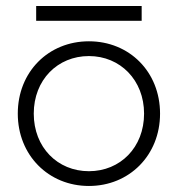

<svg xmlns="http://www.w3.org/2000/svg" viewBox="-20 -607 590 637"><path d="M100 -538H450V-587H100ZM39 -230C39 -92 141 10 275 10C409 10 511 -92 511 -230C511 -369 409 -470 275 -470C141 -470 39 -369 39 -230ZM92 -230C92 -342 171 -421 275 -421C379 -421 458 -341 458 -230C458 -118 379 -39 275 -39C171 -39 92 -118 92 -230Z"/></svg>

Font: Jost Light
Style: Regular
Weight: 300
Version: Version 3.710